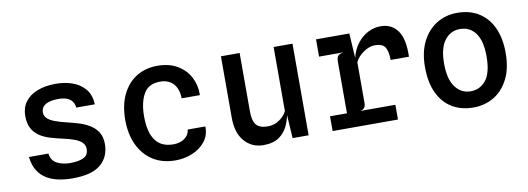

<svg xmlns="http://www.w3.org/2000/svg" viewBox="-50 -836 3099 1127"><g transform="rotate(-10 1500.0 -273.0)"><path d="M309.5 8.5Q268 8.5 229.2 1Q190.5 -6.5 158.5 -25Q126.5 -43.5 105.5 -76.2Q84.5 -109 78.5 -159.5H195Q199.5 -117 233.5 -99.8Q267.5 -82.5 310.5 -82.5Q361.5 -82.5 391 -96.5Q420.5 -110.5 420.5 -147Q420.5 -168.5 407 -183.8Q393.5 -199 365.5 -210.2Q337.5 -221.5 293.5 -231Q257 -239 222.2 -249.2Q187.5 -259.5 159.8 -277.2Q132 -295 115.5 -324.5Q99 -354 99 -401Q99 -448.5 124 -483Q149 -517.5 196 -536.5Q243 -555.5 308.5 -555.5Q359.5 -555.5 405 -540Q450.5 -524.5 480.5 -489.8Q510.5 -455 513 -397H402.5Q400 -421 388 -436Q376 -451 355.8 -458Q335.5 -465 308 -465Q274.5 -465 251.5 -458Q228.5 -451 216.5 -437.2Q204.5 -423.5 204.5 -402.5Q204.5 -382 219.5 -367.2Q234.5 -352.5 264.5 -341.2Q294.5 -330 339 -319.5Q366.5 -313 399.5 -303.2Q432.5 -293.5 462.5 -276.2Q492.5 -259 511.8 -230.5Q531 -202 531 -158.5Q531 -81.5 478.5 -36.5Q426 8.5 309.5 8.5Z M923.5 9.5Q845.5 9.5 789.5 -26.2Q733.5 -62 703.2 -126Q673 -190 673 -274.5Q673 -363.5 703.8 -426.5Q734.5 -489.5 788.5 -522.8Q842.5 -556 912.5 -556Q984 -556 1033 -526.5Q1082 -497 1106.8 -448.8Q1131.5 -400.5 1130 -343H1021Q1021 -369 1014.2 -390.5Q1007.5 -412 994 -428Q980.5 -444 960.2 -452.8Q940 -461.5 913 -461.5Q844.5 -462 815 -411Q785.5 -360 785.5 -277Q785.5 -181.5 820.5 -133.5Q855.5 -85.5 926.5 -85.5Q953 -85.5 974.5 -94.2Q996 -103 1009.2 -119Q1022.5 -135 1024 -156.5H1129.5Q1131 -104.5 1101.5 -67.2Q1072 -30 1024.5 -10.2Q977 9.5 923.5 9.5Z M1447 11Q1379 11 1335 -38.8Q1291 -88.5 1291 -179.5V-546H1402.5V-198Q1402.5 -140.5 1423.2 -116.8Q1444 -93 1491.5 -93Q1530 -93 1561.2 -115Q1592.5 -137 1605 -164.5V-546H1717.5V0H1622L1609 -206L1618 -164.5Q1612 -119.5 1594.5 -79.5Q1577 -39.5 1541.8 -14.2Q1506.5 11 1447 11Z M1860.5 0V-88H2250V0ZM1858 -444V-547H2022V-444ZM1961.5 -10V-396Q1961.5 -421 1971.5 -431Q1981.5 -441 2005.5 -444L1961.5 -486V-547H2056.5L2065.5 -400Q2077 -448 2103.8 -483.2Q2130.5 -518.5 2167.2 -537.8Q2204 -557 2243.5 -557Q2310 -557 2345.5 -506.8Q2381 -456.5 2377.5 -352H2268.5Q2267.5 -406.5 2251.5 -429.8Q2235.5 -453 2191.5 -453Q2157.5 -453 2122.8 -428.5Q2088 -404 2073.5 -372.5V-129.5Q2073.5 -111.5 2065.8 -101.8Q2058 -92 2043 -88L2073.5 -66.5V-10Z M2700 7.5Q2627.5 7.5 2573.5 -24.8Q2519.5 -57 2489.5 -120.2Q2459.5 -183.5 2459.5 -276Q2459.5 -363.5 2491 -426.2Q2522.5 -489 2577 -522.8Q2631.5 -556.5 2700 -556.5Q2774.5 -556.5 2828.5 -522.8Q2882.5 -489 2911.5 -426.2Q2940.5 -363.5 2940.5 -276Q2940.5 -183.5 2908.2 -120.2Q2876 -57 2821.5 -24.8Q2767 7.5 2700 7.5ZM2700 -89Q2756 -89 2791.2 -133.2Q2826.5 -177.5 2826.5 -276Q2826.5 -367 2792.8 -413.5Q2759 -460 2700 -460Q2643.5 -460 2608.5 -414.2Q2573.5 -368.5 2573.5 -276Q2573.5 -182.5 2608.8 -135.8Q2644 -89 2700 -89Z"/></g></svg>

Font: Spline Sans Mono Medium
Style: Regular
Weight: 500
Monospace: yes
Version: Version 1.004